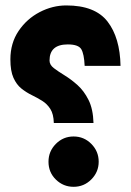

<svg xmlns="http://www.w3.org/2000/svg" viewBox="-20 -702 491 721"><path d="M19 -479Q19 -540 49.8 -585.7Q80.6 -631.3 128.9 -656.5Q177.2 -681.6 229 -681.6Q336.9 -681.6 383.8 -621.1Q430.7 -560.5 432.6 -454.6H297.9Q295.9 -499.5 285.2 -517.3Q274.4 -535.2 234.4 -535.2Q166 -535.2 166 -474.6Q166 -458.5 182.4 -446Q198.7 -433.6 222.7 -418.9Q246.6 -404.3 271 -382.6Q295.4 -360.8 312.5 -326.7Q329.6 -292.5 331.1 -240.2H182.1Q181.2 -273.9 168.9 -293Q156.7 -312 138.2 -323.5Q119.6 -335 99.1 -345Q78.6 -355 60.3 -369.6Q42 -384.3 30.5 -409.9Q19 -435.5 19 -479ZM162.1 -94.7Q162.1 -133.8 189.7 -161.6Q217.3 -189.5 256.3 -189.5Q295.4 -189.5 323 -161.6Q350.6 -133.8 350.6 -94.7Q350.6 -56.2 323 -28.3Q295.4 -0.5 256.3 -0.5Q217.8 -0.5 189.9 -27.6Q162.1 -54.7 162.1 -94.7Z"/></svg>

Font: Vazir Black WOL
Style: Black-WOL
Weight: 900
Designer: Saber Rastikerdar
Foundry: Saber Rastikerdar
Version: Version 30.0.0